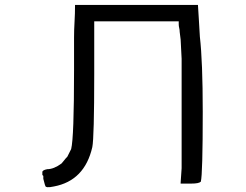

<svg xmlns="http://www.w3.org/2000/svg" viewBox="-20 -739 1001 781"><path d="M156.2 -23.4 152.3 -27.3V-31.2V-39.1Q152.3 -46.9 171.9 -50.8Q199.2 -50.8 230.5 -74.2Q234.4 -78.1 240.2 -85.9Q246.1 -93.8 253.9 -101.6Q257.8 -109.4 261.7 -117.2Q265.6 -125 269.5 -132.8Q281.2 -179.7 281.2 -453.1V-585.9Q281.2 -617.2 283.2 -650.4Q285.2 -683.6 285.2 -718.8H785.2L789.1 -656.2L793 -589.8Q804.7 -488.3 804.7 -285.2Q804.7 -156.2 802.7 -85.9Q800.8 -15.6 796.9 0Q789.1 7.8 757.8 7.8H738.3H714.8V3.9L718.8 -54.7V-289.1V-500L714.8 -578.1L710.9 -609.4Q710.9 -617.2 709 -625Q707 -632.8 707 -640.6V-652.3H363.3V-437.5Q363.3 -308.6 361.3 -234.4Q359.4 -160.2 355.5 -140.6Q324.2 -3.9 199.2 19.5Q164.1 27.3 164.1 15.6Q164.1 19.5 156.2 -11.7Z"/></svg>

Font: 和音 by 宁静之雨，公众号njzyshare
Style: Regular
Weight: 400
Designer: Steve Matteson
Foundry: Ascender Corporation
Version: Version 6.00;June 8, 2018;FontCreator 11.0.0.2388 32-bit